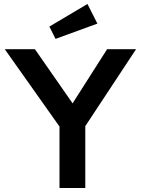

<svg xmlns="http://www.w3.org/2000/svg" viewBox="-20 -948 710 968"><path d="M280 0H410V-312L666 -700H520L346 -427L156 -700H4L280 -310ZM229 -814 260 -752 471 -829 421 -928Z"/></svg>

Font: Easer Grotesk Medium
Style: Regular
Weight: 500
Designer: Boardeaser, Bonnie Shaver-Troup, Thomas Jockin
Foundry: Lexend
Version: Version 1.001;Glyphs 3.1.2 (3151)